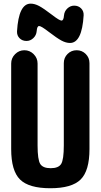

<svg xmlns="http://www.w3.org/2000/svg" viewBox="-20 -1000 540 1030"><path d="M460 -661.1V-200.2Q460 -84 412.6 -37.1Q365.2 9.8 250 9.8Q134.8 9.8 87.4 -37.1Q40 -84 40 -200.2V-659.2Q40 -688.5 61 -709.5Q82 -730.5 110.8 -730.5Q139.6 -730.5 160.6 -709.5Q181.6 -688.5 181.6 -659.2V-219.7Q181.6 -143.6 195.8 -120.6Q210 -97.7 252 -97.7Q293.9 -97.7 308.1 -120.6Q322.3 -143.6 322.3 -219.7V-661.1Q322.3 -690.4 342.3 -710.4Q362.3 -730.5 391.1 -730.5Q419.9 -730.5 439.9 -710.4Q460 -690.4 460 -661.1ZM323.2 -917Q325.2 -939.5 341.3 -954.6Q357.4 -969.7 377.9 -969.7Q400.4 -969.7 415 -955.1Q429.7 -940.4 428.7 -918Q419.9 -769.5 355.5 -769.5Q334 -769.5 310.1 -782.2Q286.1 -794.9 240.2 -830.1Q201.2 -860.4 189.9 -860.4Q178.7 -860.4 176.8 -833Q174.8 -810.5 158.7 -795.4Q142.6 -780.3 122.1 -780.3Q99.6 -780.3 85 -794.9Q70.3 -809.6 71.3 -832Q80.1 -980.5 144.5 -980.5Q166 -980.5 189.9 -967.8Q213.9 -955.1 259.8 -919.9Q298.8 -889.6 310.1 -889.6Q321.3 -889.6 323.2 -917Z"/></svg>

Font: Rounded-X Mgen+ 1mn bold
Style: Bold
Weight: 700
Designer: [Source Han Sans]
Ryoko NISHIZUKA  (kana & ideographs); Paul D. Hunt (Latin, Greek & Cyrillic); Wenlong ZHANG  (bopomofo
Version: Version 1.059.20150602